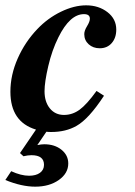

<svg xmlns="http://www.w3.org/2000/svg" viewBox="-44 -482 508 720"><path d="M31 92 91 4Q-5 -25 -5 -138Q-5 -201 22.5 -263Q50 -325 96 -373Q135 -414 184.5 -438Q234 -462 279 -462Q326 -462 359 -436.5Q392 -411 392 -371Q392 -340 375 -320.5Q358 -301 330 -301Q305 -301 288.5 -316Q272 -331 272 -354Q272 -367 282.5 -384Q293 -401 293 -412Q293 -429 271 -429Q218 -429 175 -342Q151 -294 137 -234Q123 -174 123 -140Q123 -100 143 -75.5Q163 -51 196 -51Q228 -51 255 -71Q282 -91 318 -141L346 -123Q289 -36 243 -10Q203 13 148 13Q137 13 130 12L96 62Q111 59 122 59Q161 59 186.5 79.5Q212 100 212 131Q212 168 176.5 193Q141 218 88 218Q37 218 -24 193L-2 160Q35 177 65 177Q91 177 106 166Q121 155 121 136Q121 100 74 100Q60 100 44 104Z"/></svg>

Font: STIX MathJax Latin
Style: Bold Italic
Weight: 700
Italic angle: -16.33°
Designer: MicroPress Inc., with final additions and corrections provided by Coen Hoffman, Elsevier (retired)
Version: Version 1.1.1